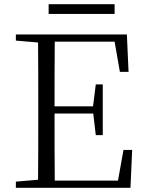

<svg xmlns="http://www.w3.org/2000/svg" viewBox="-20 -888 689 908"><path d="M210 -822H522V-868H210ZM547 -548H588L580 -725H55V-696L160 -687C161 -590 161 -490 161 -390V-335C161 -235 161 -136 160 -38L55 -29V0H597L605 -179H564L538 -34H239C238 -132 238 -232 238 -351H421L433 -249H466V-489H433L420 -385H238C238 -494 238 -595 239 -691H522Z"/></svg>

Font: Noto Serif KR Light
Style: Regular
Weight: 300
Designer: Ryoko NISHIZUKA 西塚涼子 (kana & ideographs); Frank Grießhammer (Latin, Greek & Cyrillic); Wenlong ZHANG 张文龙 (bopomofo); San
Foundry: Adobe
Version: Version 2.001;hotconv 1.1.0;makeotfexe 2.6.0